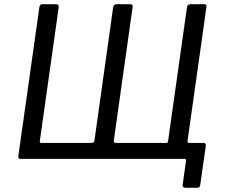

<svg xmlns="http://www.w3.org/2000/svg" viewBox="-20 -762 1077 921"><path d="M78.2 0Q66.5 0 68 -13.6L168.9 -727.9Q170.2 -735.1 173.7 -738.5Q177.1 -742 184.4 -742H247.2Q263.5 -742 261.7 -727.5L171 -85.5Q169.8 -76.3 179.2 -76.3H417.3Q431.6 -76.3 433.1 -88.1L522.8 -727.5Q525.3 -742 540.9 -742H603.7Q611.7 -742 614.6 -738.5Q617.4 -735.1 616.1 -727.9L526.2 -89.9Q524.6 -76.3 535.6 -76.3H776.2Q785.7 -76.3 786.2 -84.8L876.9 -727.5Q879.5 -742 895.1 -742H957.8Q965.9 -742 968.7 -738.5Q971.5 -735.1 970.2 -727.9L869.3 -13.6Q867.8 0 856 0ZM870.6 138.7Q854.3 138.7 856.1 124.2L872.4 9.2Q873 0 864.2 0H807.5L879.3 -85.5Q878.7 -76.3 887.5 -76.3H957Q968.7 -76.3 967.2 -62.7L940.6 124.6Q939.6 131.8 936.4 135.2Q933.1 138.7 925.1 138.7Z"/></svg>

Font: Libre Franklin Thin
Style: Italic
Weight: 100
Italic angle: -8°
Designer: Pablo Impallari, Rodrigo Fuenzalida, Nhung Nguyen
Foundry: Impallari Type
Version: Version 3.000